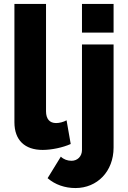

<svg xmlns="http://www.w3.org/2000/svg" viewBox="-20 -750 649 972"><path d="M362 202C472 202 555 118 555 -3V-525H395V9C395 42 372 64 342 64C322 64 302 57 288 43L221 152C259 185 309 202 362 202ZM555 -585V-730H395V-585ZM53 -131C53 -41 105 9 196 9C241 9 298 -3 338 -21L317 -141C301 -132 280 -127 264 -127C231 -127 213 -148 213 -187V-730H53Z"/></svg>

Font: Raleway
Style: ExtraBold
Weight: 800
Designer: Matt McInerney, Pablo Impallari, Rodrigo Fuenzalida
Foundry: Matt McInerney, Pablo Impallari, Rodrigo Fuenzalida
Version: Version 3.000